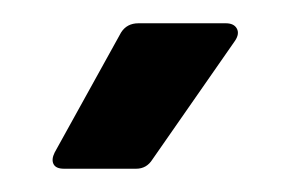

<svg xmlns="http://www.w3.org/2000/svg" viewBox="-20 -720 253 165"><path d="M27 -589 84 -692Q89 -700 99 -700H174Q181 -700 183.5 -695.5Q186 -691 182 -685L111 -583Q106 -575 97 -575H35Q28 -575 26 -579Q24 -583 27 -589Z"/></svg>

Font: Barlow Semi Condensed SemiBold
Style: Regular
Weight: 600
Width: 4
Designer: Jeremy Tribby
Foundry: Tribby Type
Version: Version 1.408